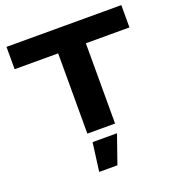

<svg xmlns="http://www.w3.org/2000/svg" viewBox="-159 -803 1099 1180"><g transform="rotate(-20 390.5 -212.5)"><path d="M481 -524.9V0H299.8V-524.9H15.1V-670.9H766.1V-524.9ZM406.7 246.1H287.6L312 60.1H471.7Z"/></g></svg>

Font: Syncopate
Style: Bold
Weight: 700
Designer: Astigmatic (AOETI)
Foundry: Astigmatic (AOETI)
Version: Version 1.001 2011